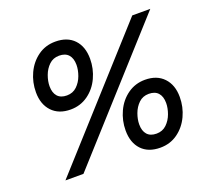

<svg xmlns="http://www.w3.org/2000/svg" viewBox="-132 -938 1204 1111"><g transform="rotate(-20 470.5 -382.5)"><path d="M107 -537Q107 -599 132.5 -653.5Q158 -708 204.5 -741.5Q251 -775 312 -775Q386 -775 427 -731.5Q468 -688 468 -613Q468 -552 442.5 -497Q417 -442 370 -408.5Q323 -375 263 -375Q190 -375 148.5 -419Q107 -463 107 -537ZM783 -765H894L204 0H93ZM270 -459Q307 -459 332 -483Q357 -507 369.5 -541.5Q382 -576 382 -607Q382 -647 362.5 -669Q343 -691 305 -691Q268 -691 243 -667Q218 -643 205.5 -608.5Q193 -574 193 -543Q193 -503 212.5 -481Q232 -459 270 -459ZM724 -390Q797 -390 838.5 -346Q880 -302 880 -228Q880 -166 854.5 -111.5Q829 -57 782.5 -23.5Q736 10 675 10Q601 10 560 -33.5Q519 -77 519 -152Q519 -213 544.5 -268Q570 -323 617 -356.5Q664 -390 724 -390ZM682 -74Q719 -74 744 -98Q769 -122 781.5 -156.5Q794 -191 794 -222Q794 -262 774.5 -284Q755 -306 717 -306Q680 -306 655 -282Q630 -258 617.5 -223.5Q605 -189 605 -158Q605 -118 624.5 -96Q644 -74 682 -74Z"/></g></svg>

Font: Application Medium
Style: Italic
Weight: 500
Italic angle: -12°
Designer: Wei Huang
Foundry: Wei Huang
Version: Version 0.012